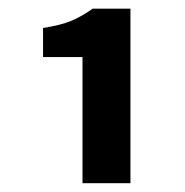

<svg xmlns="http://www.w3.org/2000/svg" viewBox="-20 -809 427 442"><path d="M169.9 -387.2V-677.7H79.1V-744.6Q120.1 -751 144 -761Q168 -771 193.4 -789.1H280.3V-387.2Z"/></svg>

Font: Akatab Black
Style: Regular
Weight: 900
Designer: SIL Global
Foundry: SIL Global
Version: Version 4.000